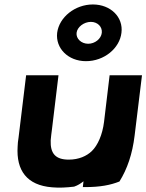

<svg xmlns="http://www.w3.org/2000/svg" viewBox="-20 -820 656 860"><path d="M323 -673C326 -699 356 -722 387 -722C417 -722 439 -700 436 -673C433 -646 405 -624 375 -624C344 -624 320 -647 323 -673ZM236 -673C228 -604 285 -546 365 -546C447 -546 516 -604 524 -673C533 -743 476 -800 396 -800C316 -800 245 -743 236 -673ZM97 -483 63 -203C61 -190 59 -176 59 -164C52 -56 101 10 213 19C245 22 279 20 312 16C329 10 340 3 354 -8L351 18H363C428 18 475 9 515 -7C550 -63 573 -130 583 -213L616 -483H471L446 -274C439 -217 418 -169 391 -143C368 -121 333 -105 288 -105C228 -105 205 -133 207 -191C208 -208 211 -225 213 -243L242 -483Z"/></svg>

Font: Bluebird
Style: SfBdExtObl
Weight: 700
Designer: Jasper
Foundry: Cannot Into Space Fonts
Version: Version 0.98